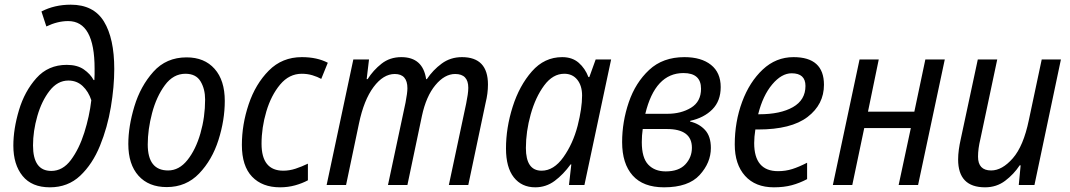

<svg xmlns="http://www.w3.org/2000/svg" viewBox="-20 -790 4568 820"><path d="M193 10Q270 10 322.5 -39.5Q375 -89 407 -167.5Q439 -246 453.5 -333Q468 -420 468 -495Q468 -626 424 -698Q380 -770 282 -770Q213 -770 157 -741L178 -677Q226 -700 271 -700Q384 -700 384 -497Q384 -486 384 -473Q384 -460 383 -448H380Q366 -474 338 -493.5Q310 -513 265 -513Q186 -513 135.5 -456.5Q85 -400 61 -319.5Q37 -239 37 -168Q37 -87 76.5 -38.5Q116 10 193 10ZM199 -60Q121 -60 121 -169Q121 -230 139.5 -294.5Q158 -359 192 -402.5Q226 -446 272 -446Q308 -446 333 -422.5Q358 -399 370 -362Q362 -293 340 -223.5Q318 -154 283 -107Q248 -60 199 -60Z M692 9Q775 9 830.5 -49Q886 -107 913 -192Q940 -277 940 -359Q940 -447 896.5 -496Q853 -545 777 -545Q690 -545 635 -483.5Q580 -422 554 -336Q528 -250 528 -175Q528 -88 571.5 -39.5Q615 9 692 9ZM698 -62Q611 -62 611 -173Q611 -237 629.5 -307Q648 -377 684 -426Q720 -475 772 -475Q817 -475 836.5 -442.5Q856 -410 856 -365Q856 -290 836 -220.5Q816 -151 780.5 -106.5Q745 -62 698 -62Z M1176 10Q1210 10 1240.5 1.5Q1271 -7 1295 -20V-91Q1268 -78 1242 -69.5Q1216 -61 1190 -61Q1097 -61 1097 -176Q1097 -245 1117.5 -314Q1138 -383 1176.5 -429Q1215 -475 1269 -475Q1293 -475 1314.5 -468.5Q1336 -462 1352 -453L1380 -522Q1334 -546 1269 -546Q1185 -546 1128 -488.5Q1071 -431 1042 -344.5Q1013 -258 1013 -171Q1013 -81 1056.5 -35.5Q1100 10 1176 10Z M1375 0H1458L1513 -262Q1534 -363 1575.5 -418.5Q1617 -474 1666 -474Q1720 -474 1720 -413Q1720 -394 1712 -352L1637 0H1720L1782 -295Q1800 -379 1839.5 -426.5Q1879 -474 1924 -474Q1980 -474 1980 -415Q1980 -402 1977.5 -385Q1975 -368 1971 -348L1897 0H1980L2054 -351Q2059 -371 2061.5 -390.5Q2064 -410 2064 -429Q2064 -546 1953 -546Q1904 -546 1866.5 -518.5Q1829 -491 1803 -452H1800Q1786 -546 1694 -546Q1645 -546 1609.5 -518Q1574 -490 1550 -452H1546L1556 -536H1489Z M2266 10Q2312 10 2349 -17.5Q2386 -45 2417 -88H2420L2410 0H2476L2590 -536H2524L2497 -461H2493Q2479 -498 2451.5 -522Q2424 -546 2381 -546Q2305 -546 2251.5 -485Q2198 -424 2169.5 -334Q2141 -244 2141 -156Q2141 -75 2174.5 -32.5Q2208 10 2266 10ZM2293 -61Q2226 -61 2226 -158Q2226 -228 2246.5 -301.5Q2267 -375 2304 -425Q2341 -475 2390 -475Q2425 -475 2445.5 -449.5Q2466 -424 2466 -382Q2466 -328 2447 -253Q2427 -176 2386 -118.5Q2345 -61 2293 -61Z M2816 10Q2920 10 2968 -42.5Q3016 -95 3016 -158Q3016 -208 2991 -235Q2966 -262 2927 -271L2928 -274Q2987 -287 3022.5 -323Q3058 -359 3058 -418Q3058 -480 3016.5 -513Q2975 -546 2903 -546Q2811 -546 2752.5 -491.5Q2694 -437 2665.5 -353.5Q2637 -270 2637 -183Q2637 -91 2682 -40.5Q2727 10 2816 10ZM2736 -304Q2778 -478 2899 -478Q2974 -478 2974 -411Q2974 -356 2931.5 -330Q2889 -304 2830 -304ZM2823 -58Q2776 -58 2748.5 -87Q2721 -116 2721 -183Q2721 -197 2722 -211.5Q2723 -226 2725 -239H2828Q2935 -239 2935 -159Q2935 -118 2907 -88Q2879 -58 2823 -58Z M3285 10Q3328 10 3361.5 1Q3395 -8 3427 -25V-95Q3392 -77 3363.5 -68Q3335 -59 3303 -59Q3201 -59 3201 -179Q3201 -205 3206 -237H3218Q3359 -237 3429 -290.5Q3499 -344 3499 -428Q3499 -546 3369 -546Q3294 -546 3237.5 -493Q3181 -440 3149.5 -355Q3118 -270 3118 -173Q3118 -88 3162 -39Q3206 10 3285 10ZM3218 -302Q3238 -382 3278 -429.5Q3318 -477 3361 -477Q3420 -477 3420 -423Q3420 -363 3366.5 -332.5Q3313 -302 3223 -302Z M3537 0 3651 -536H3733L3687 -313H3885L3932 -536H4015L3901 0H3818L3870 -243H3671L3620 0Z M4187 10Q4236 10 4273 -18Q4310 -46 4335 -84H4339L4331 0H4398L4511 -536H4429L4374 -277Q4351 -166 4305.5 -114Q4260 -62 4213 -62Q4157 -62 4157 -121Q4157 -155 4167 -196L4239 -536H4156L4083 -195Q4078 -173 4075 -151Q4072 -129 4072 -109Q4072 10 4187 10Z"/></svg>

Font: Noto Sans UI SemiCondensed
Style: Italic
Weight: 400
Width: 4
Italic angle: -12°
Designer: Monotype Design Team
Foundry: Monotype Imaging Inc.
Version: Version 1.901